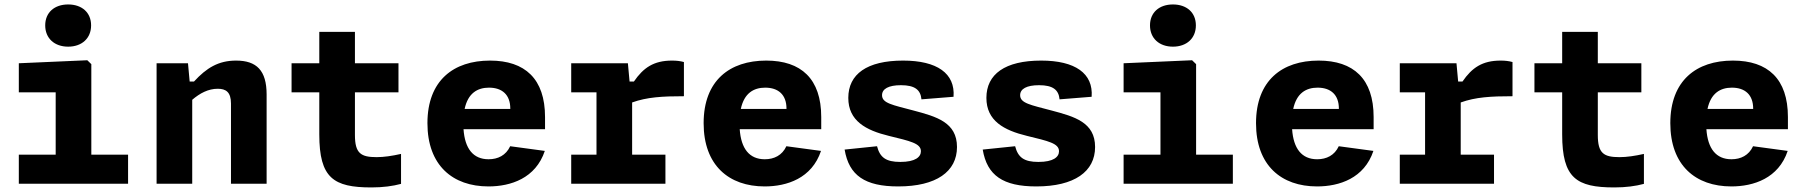

<svg xmlns="http://www.w3.org/2000/svg" viewBox="-20 -825 8100 862"><path d="M64.5 0H555V-130.5H390V-537L372 -554.5L64.5 -541V-410.5H230V-130.5H64.5ZM286 -615.5C347.5 -615.5 389 -653 389 -711C389 -769 347.5 -805 286 -805C224.5 -805 183 -769 183 -711C183 -653 224.5 -615.5 286 -615.5Z M1177 0V-401C1177 -508.5 1132 -553 1040 -553C960.5 -553 907 -520 851 -459H831.5L824 -541H683V0H843V-377C877.5 -406.5 915 -426.5 957.5 -426.5C994 -426.5 1017 -412 1017 -360V0Z M1647.5 16.5C1699.5 16.5 1743.5 10.5 1780.5 0.5V-134C1740.5 -125 1704 -119.5 1671 -119.5C1600 -119.5 1573.5 -136.5 1573.5 -219V-410.5H1769V-541H1573.5V-682H1413.5V-541H1289V-410.5H1413.5V-221.5C1413.5 -25.5 1477.5 16.5 1647.5 16.5Z M1899 -272C1899 -82.5 2012.5 12 2173 12C2273 12 2385 -24.5 2426 -147.5L2270.5 -168.5C2251.5 -127.5 2215.5 -110 2173.5 -110C2104 -110 2067 -158 2061 -245H2427V-299.5C2427 -471 2337 -553 2180 -553C2016.5 -553 1899 -464 1899 -272ZM2066 -336C2081 -406.5 2123.5 -431.5 2175.5 -431.5C2234 -431.5 2271 -400 2271 -337.5V-336Z M2799 -541H2544.5V-410.5H2658V-130.5H2544.5V0H2967.5V-130.5H2818V-365C2884.5 -389 2953.5 -393 3050.5 -393V-546.5C3034 -551 3017.5 -553 2997 -553C2915 -553 2868.5 -521 2826 -459H2806.5Z M3139 -272C3139 -82.5 3252.5 12 3413 12C3513 12 3625 -24.5 3666 -147.5L3510.5 -168.5C3491.5 -127.5 3455.5 -110 3413.5 -110C3344 -110 3307 -158 3301 -245H3667V-299.5C3667 -471 3577 -553 3420 -553C3256.5 -553 3139 -464 3139 -272ZM3306 -336C3321 -406.5 3363.5 -431.5 3415.5 -431.5C3474 -431.5 3511 -400 3511 -337.5V-336Z M4034.5 -553C3872 -553 3788.5 -492 3788.5 -385.5C3788.5 -282.5 3867.5 -240 3970.5 -215C4066.5 -191.5 4114.5 -181.5 4114.5 -146C4114.5 -120.5 4090 -98 4022 -98C3957 -98 3930.5 -118.5 3917.5 -168.5L3772 -153.5C3791.5 -37 3863.5 12 4012.5 12C4183.5 12 4276.5 -54.5 4276.5 -165C4276.5 -276 4183.5 -301.5 4082.5 -328.5C3986.5 -354 3940 -361.5 3940 -397.5C3940 -426 3969 -442.5 4025 -442.5C4087.5 -442.5 4113 -421.5 4117 -379L4261 -390.5C4269 -495.5 4187 -553 4034.5 -553Z M4654.5 -553C4492 -553 4408.5 -492 4408.5 -385.5C4408.5 -282.5 4487.5 -240 4590.5 -215C4686.5 -191.5 4734.5 -181.5 4734.5 -146C4734.5 -120.5 4710 -98 4642 -98C4577 -98 4550.5 -118.5 4537.5 -168.5L4392 -153.5C4411.5 -37 4483.5 12 4632.5 12C4803.5 12 4896.5 -54.5 4896.5 -165C4896.5 -276 4803.5 -301.5 4702.5 -328.5C4606.5 -354 4560 -361.5 4560 -397.5C4560 -426 4589 -442.5 4645 -442.5C4707.5 -442.5 4733 -421.5 4737 -379L4881 -390.5C4889 -495.5 4807 -553 4654.5 -553Z M5024.5 0H5515V-130.5H5350V-537L5332 -554.5L5024.5 -541V-410.5H5190V-130.5H5024.5ZM5246 -615.5C5307.5 -615.5 5349 -653 5349 -711C5349 -769 5307.5 -805 5246 -805C5184.5 -805 5143 -769 5143 -711C5143 -653 5184.5 -615.5 5246 -615.5Z M5619 -272C5619 -82.5 5732.5 12 5893 12C5993 12 6105 -24.5 6146 -147.5L5990.5 -168.5C5971.5 -127.5 5935.5 -110 5893.5 -110C5824 -110 5787 -158 5781 -245H6147V-299.5C6147 -471 6057 -553 5900 -553C5736.5 -553 5619 -464 5619 -272ZM5786 -336C5801 -406.5 5843.5 -431.5 5895.5 -431.5C5954 -431.5 5991 -400 5991 -337.5V-336Z M6519 -541H6264.5V-410.5H6378V-130.5H6264.5V0H6687.5V-130.5H6538V-365C6604.5 -389 6673.5 -393 6770.5 -393V-546.5C6754 -551 6737.5 -553 6717 -553C6635 -553 6588.5 -521 6546 -459H6526.5Z M7227.5 16.5C7279.5 16.5 7323.5 10.5 7360.5 0.5V-134C7320.5 -125 7284 -119.5 7251 -119.5C7180 -119.5 7153.5 -136.5 7153.5 -219V-410.5H7349V-541H7153.5V-682H6993.5V-541H6869V-410.5H6993.5V-221.5C6993.5 -25.5 7057.5 16.5 7227.5 16.5Z M7479 -272C7479 -82.5 7592.5 12 7753 12C7853 12 7965 -24.5 8006 -147.5L7850.5 -168.5C7831.5 -127.5 7795.5 -110 7753.5 -110C7684 -110 7647 -158 7641 -245H8007V-299.5C8007 -471 7917 -553 7760 -553C7596.5 -553 7479 -464 7479 -272ZM7646 -336C7661 -406.5 7703.5 -431.5 7755.5 -431.5C7814 -431.5 7851 -400 7851 -337.5V-336Z"/></svg>

Font: Monaspace Neon ExtraBold
Style: Regular
Weight: 800
Designer: Riley Cran & the Lettermatic Team
Foundry: Lettermatic
Version: Version 1.200 (Monaspace Neon)